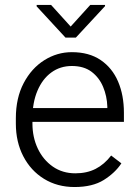

<svg xmlns="http://www.w3.org/2000/svg" viewBox="-20 -750 561 780"><path d="M282.7 9.8Q212.9 9.8 158.9 -23.4Q105 -56.6 74.7 -115Q44.4 -173.3 44.4 -248V-269.5Q44.4 -352.1 76.2 -412.4Q107.9 -472.7 159.9 -505.4Q211.9 -538.1 272 -538.1Q341.8 -538.1 388.9 -506.1Q436 -474.1 459.7 -418.7Q483.4 -363.3 483.4 -292V-254.9H85V-311H416V-317.4Q414.6 -359.4 398.9 -397Q383.3 -434.6 352.1 -458.3Q320.8 -481.9 272 -481.9Q224.6 -481.9 188.5 -455.6Q152.3 -429.2 132.1 -381.3Q111.8 -333.5 111.8 -269.5V-248Q111.8 -192.4 133.5 -146.5Q155.3 -100.6 194.6 -73.2Q233.9 -45.9 286.1 -45.9Q333 -45.9 368.4 -64Q403.8 -82 431.6 -118.2L473.1 -86.4Q447.8 -47.9 401.9 -19Q356 9.8 282.7 9.8ZM406.7 -725.1 288.1 -597.2H246.1L128.9 -724.1V-730H187.5L267.1 -642.1L346.7 -730H406.7Z"/></svg>

Font: Heebo Light
Style: Regular
Weight: 300
Designer: Oded Ezer
Foundry: Ezer Type House
Version: Version 3.100